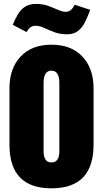

<svg xmlns="http://www.w3.org/2000/svg" viewBox="-20 -973 537 1000"><path d="M248 7.8Q29.3 7.8 29.3 -219.2V-513.2Q29.3 -616.7 87.4 -678.5Q145.5 -740.2 248 -740.2Q351.1 -740.2 409.2 -678.5Q467.3 -616.7 467.3 -513.2V-219.2Q467.3 7.8 248 7.8ZM248 -127Q270 -127 279.5 -142.8Q289.1 -158.7 289.1 -183.1V-541Q289.1 -605 248 -605Q207 -605 207 -541V-183.1Q207 -158.7 216.6 -142.8Q226.1 -127 248 -127ZM328.6 -794.4Q291 -794.4 262.2 -805.7Q233.4 -816.9 209.7 -827.9Q186 -838.9 163.6 -838.9Q150.9 -838.9 139.6 -831.5Q128.4 -824.2 118.7 -805.7L46.4 -843.8Q58.6 -873.5 73 -898.2Q87.4 -922.9 109.9 -937.7Q132.3 -952.6 167 -952.6Q203.1 -952.6 231 -942.4Q258.8 -932.1 281.5 -921.9Q304.2 -911.6 323.2 -911.6Q336.4 -911.6 347.7 -919.9Q358.9 -928.2 368.7 -948.2L449.7 -921.9Q438 -889.2 423.8 -859.9Q409.7 -830.6 387.5 -812.5Q365.2 -794.4 328.6 -794.4Z"/></svg>

Font: Anton SC
Style: Regular
Weight: 400
Designer: Vernon Adams
Foundry: Vernon Adams
Version: Version 2.116; ttfautohint (v1.8.4.7-5d5b)